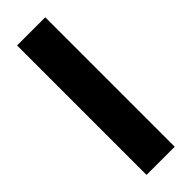

<svg xmlns="http://www.w3.org/2000/svg" viewBox="-238 -716 733 733"><g transform="rotate(-45 128.5 -349.5)"><path d="M52 -699H204V0H52Z"/></g></svg>

Font: Prompt SemiBold
Style: Regular
Weight: 600
Designer: Katatrad Team
Foundry: CadsonDemak
Version: Version 1.000